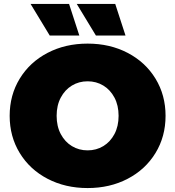

<svg xmlns="http://www.w3.org/2000/svg" viewBox="-20 -937 888 973"><path d="M29 -350Q29 -455 80 -538.5Q131 -622 221 -669Q311 -716 424 -716Q537 -716 627 -669Q717 -622 768 -538.5Q819 -455 819 -350Q819 -245 768 -161.5Q717 -78 627 -31Q537 16 424 16Q311 16 221 -31Q131 -78 80 -161.5Q29 -245 29 -350ZM581 -350Q581 -403 560 -442.5Q539 -482 503.5 -503.5Q468 -525 424 -525Q380 -525 344.5 -503.5Q309 -482 288 -442.5Q267 -403 267 -350Q267 -297 288 -257.5Q309 -218 344.5 -196.5Q380 -175 424 -175Q468 -175 503.5 -196.5Q539 -218 560 -257.5Q581 -297 581 -350ZM135 -917H330L382 -757H232ZM369 -917H564L616 -757H466Z"/></svg>

Font: Montserrat Alternates Black
Style: Regular
Weight: 900
Designer: Julieta Ulanovsky
Foundry: Julieta Ulanovsky
Version: Version 7.200